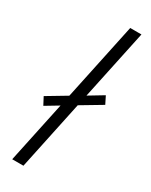

<svg xmlns="http://www.w3.org/2000/svg" viewBox="-200 -803 664 845"><g transform="rotate(30 132.5 -380.0)"><path d="M30 0 96 -311 31 -272 11 -310 108 -368 191 -760H248L173 -406L246 -450L265 -412L161 -350L87 0Z"/></g></svg>

Font: Noto Sans Light
Style: Italic
Weight: 300
Italic angle: -12°
Designer: Monotype Design Team
Foundry: Monotype Imaging Inc.
Version: Version 2.013; ttfautohint (v1.8.4.7-5d5b)